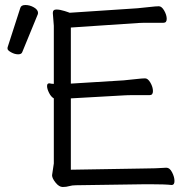

<svg xmlns="http://www.w3.org/2000/svg" viewBox="-20 -737 767 767"><path d="M561 -64Q599 -64 644 -67H645Q658 -67 667.5 -48.5Q677 -30 677 -14Q677 2 666 2H665Q641 -1 578 -1H562L284 3Q268 3 256.5 6.5Q245 10 230.5 10Q216 10 202 -7.5Q188 -25 188 -37L195 -84V-344Q184 -350 176 -366Q168 -382 168 -393Q168 -404 176 -404H178Q186 -402 195 -402V-634L191 -685Q191 -699 205 -699Q219 -699 238 -693Q257 -687 258 -686L529 -704Q552 -706 577.5 -709Q603 -712 614.5 -712Q626 -712 636 -694.5Q646 -677 646 -661.5Q646 -646 633 -646H571Q544 -646 530 -645L263 -627V-403L474 -416Q497 -418 522.5 -421Q548 -424 559.5 -424Q571 -424 581 -406.5Q591 -389 591 -373Q591 -357 578 -357H515Q489 -357 475 -356L263 -344V-59ZM61 -705Q64 -717 81.5 -717Q99 -717 115.5 -707.5Q132 -698 132 -685Q132 -682 131 -680L69 -529Q66 -520 52.5 -520Q39 -520 24.5 -528Q10 -536 10 -542.5Q10 -549 11 -550Z"/></svg>

Font: LXGW WenKai
Style: Regular
Weight: 400
Designer: LXGW / Fontworks Inc.
Foundry: LXGW / Fontworks Inc.
Version: Version 1.520; June 14, 2025